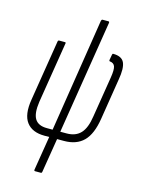

<svg xmlns="http://www.w3.org/2000/svg" viewBox="-123 -711 714 967"><g transform="rotate(15 233.5 -227.5)"><path d="M158 185Q152 185 153 178L182 0H157Q93 0 63.5 -39Q34 -78 47 -158L98 -475Q99 -482 105 -482H135Q141 -482 139 -475L88 -158Q79 -96 96.5 -68Q114 -40 159 -40H189L282 -633Q284 -640 289 -640H319Q325 -640 324 -633L229 -40H262Q309 -40 335 -68Q361 -96 370 -158L404 -369Q411 -412 405 -428.5Q399 -445 378 -447Q374 -448 375 -454L380 -482Q381 -488 385 -488Q430 -488 443 -459.5Q456 -431 445 -369L411 -156Q398 -74 361 -37Q324 0 259 0H223L194 178Q193 185 188 185Z"/></g></svg>

Font: Sofia Sans Extra Condensed Light
Style: Italic
Weight: 300
Italic angle: -9°
Version: Version 4.100